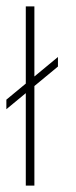

<svg xmlns="http://www.w3.org/2000/svg" viewBox="-26 -583 238 603"><path d="M-6 -240V-270L156 -404V-374ZM55 0V-563H82V0Z"/></svg>

Font: Darker Grotesque Light
Style: Regular
Weight: 300
Designer: Gabriel Lam
Foundry: TypeRant
Version: Version 1.000;gftools[0.9.28]